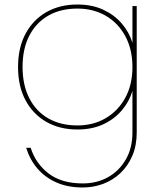

<svg xmlns="http://www.w3.org/2000/svg" viewBox="-20 -567 711 851"><path d="M323 -547Q388 -547 437.5 -524Q487 -501 520 -462.5Q553 -424 567 -377V-540H586V20Q586 78 566.5 123.5Q547 169 513.5 200.5Q480 232 437 248Q394 264 347 264Q280 264 229.5 241.5Q179 219 145.5 179.5Q112 140 96 88H116Q138 158 195.5 202Q253 246 347 246Q409 246 458.5 218.5Q508 191 537.5 140Q567 89 567 20V-164Q553 -117 520 -78Q487 -39 437.5 -16Q388 7 323 7Q245 7 186 -26.5Q127 -60 93.5 -122Q60 -184 60 -270Q60 -356 93.5 -418Q127 -480 186 -513.5Q245 -547 323 -547ZM567 -270Q567 -348 535.5 -406.5Q504 -465 449 -497Q394 -529 323 -529Q249 -529 194.5 -498Q140 -467 110 -409Q80 -351 80 -270Q80 -190 110 -131.5Q140 -73 194.5 -42Q249 -11 323 -11Q394 -11 449 -43.5Q504 -76 535.5 -134Q567 -192 567 -270Z"/></svg>

Font: Poppins Devanagari Thin
Style: Regular
Weight: 100
Designer: Ninad Kale (Devanagari), Jonny Pinhorn (Latin)
Foundry: Indian Type Foundry
Version: 4.005